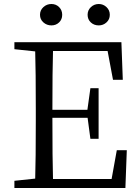

<svg xmlns="http://www.w3.org/2000/svg" viewBox="-20 -940 695 960"><path d="M52 0V-36L156 -47Q159 -142 159 -337V-392Q159 -587 156 -683L52 -694V-729H587L594 -541H545L518 -685H245Q242 -591 242 -391H417L432 -499H473V-246H432L418 -351H242Q242 -142 245 -45H538L564 -189H614L607 0ZM237 -920Q260 -920 275.5 -904.5Q291 -889 291 -866Q291 -843 275.5 -828Q260 -813 237 -813Q214 -813 197 -828Q180 -843 180 -866Q180 -889 197 -904.5Q214 -920 237 -920ZM474 -813Q450 -813 434 -828Q418 -843 418 -866Q418 -889 434.5 -904.5Q451 -920 474 -920Q496 -920 512.5 -904.5Q529 -889 529 -866Q529 -843 512.5 -828Q496 -813 474 -813Z"/></svg>

Font: Cactus Classical Serif
Style: Regular
Weight: 400
Designer: Henry Chan (via Glyphwiki)、田海東、宇文滿月
Foundry: Moonlit Owen
Version: Version 1.000